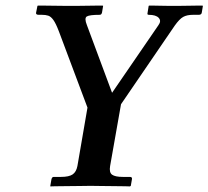

<svg xmlns="http://www.w3.org/2000/svg" viewBox="-20 -666 746 687"><path d="M257 -72 293 -281 191 -553Q180 -582 171 -594.5Q162 -607 152.5 -610Q143 -613 130 -613H119Q108 -613 109 -620L114 -645L116 -646Q116 -646 132.5 -646Q149 -646 172 -645.5Q195 -645 214 -645Q233 -645 238 -645Q240 -645 256.5 -645Q273 -645 294 -645.5Q315 -646 331 -646Q347 -646 347 -646L349 -645L345 -621Q343 -613 337 -613Q300 -613 290.5 -607Q281 -601 291 -576L381 -334L547 -576Q558 -591 548 -602Q538 -613 512 -613Q506 -613 508 -620L512 -645L514 -646Q514 -646 525.5 -646Q537 -646 553 -645.5Q569 -645 583 -645Q597 -645 601 -645Q604 -645 620 -645Q636 -645 655.5 -645.5Q675 -646 689.5 -646Q704 -646 704 -646L706 -645L702 -621Q701 -613 691 -613H671Q649 -613 635.5 -605.5Q622 -598 605 -574L413 -293L374 -72Q370 -49 381 -41Q392 -33 420 -33H445Q454 -33 452 -24L448 -1L445 1Q445 1 428.5 0.5Q412 0 388.5 0Q365 0 341.5 -0.5Q318 -1 304 -1Q291 -1 267.5 -0.5Q244 0 219 0Q194 0 177 0.5Q160 1 160 1V-1L164 -24Q166 -33 172 -33H198Q227 -33 240 -42Q253 -51 257 -72Z"/></svg>

Font: Libertinus Serif Semibold Italic
Style: Regular
Weight: 600
Italic angle: -11.5°
Designer: Philipp H. Poll, Khaled Hosny
Foundry: Caleb Maclennan
Version: Version 7.051;RELEASE